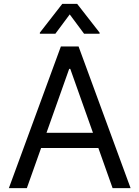

<svg xmlns="http://www.w3.org/2000/svg" viewBox="-20 -966 716 986"><path d="M338.1 -892 264.2 -792.6H184.7V-798.3L299.7 -946H376.4L491.5 -798.3V-792.6H411.9ZM558.2 0 485.1 -206H191.1L117.9 0H25.6L292.6 -727.3H383.5L650.6 0ZM218.8 -284.1H457.4L340.9 -612.2H335.2Z"/></svg>

Font: TID UI
Style: Regular
Weight: 400
Designer: The TID Project Authors
Foundry: Bakken & Bæck
Version: Version 1.001;hotconv 1.0.109;makeotfexe 2.5.65596